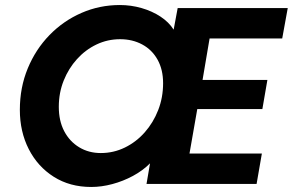

<svg xmlns="http://www.w3.org/2000/svg" viewBox="-20 -732 1165 764"><path d="M343 12Q258 12 194 -28.5Q130 -69 94.5 -138.5Q59 -208 59 -295Q59 -384 90.5 -460Q122 -536 177 -592.5Q232 -649 304 -680.5Q376 -712 457 -712Q501 -712 543 -700Q585 -688 618.5 -666Q652 -644 671 -614L687 -700H1125L1103 -579H814L786 -414H1044L1024 -298H765L734 -121H1022L1001 0H563L577 -82Q548 -53 509 -32Q470 -11 427 0.5Q384 12 343 12ZM381 -123Q432 -123 477 -145Q522 -167 556 -205.5Q590 -244 609.5 -294Q629 -344 629 -401Q629 -455 607 -494.5Q585 -534 546 -555Q507 -576 458 -576Q408 -576 364 -555Q320 -534 286.5 -497Q253 -460 233.5 -411.5Q214 -363 214 -307Q214 -251 235.5 -210Q257 -169 295 -146Q333 -123 381 -123Z"/></svg>

Font: DM Sans 24pt Black
Style: Italic
Weight: 900
Italic angle: -10°
Designer: Colophon Foundry, Jonny Pinhorn
Foundry: Colophon Foundry
Version: Version 4.004;gftools[0.9.30]